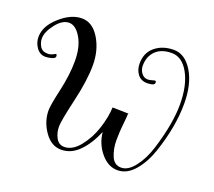

<svg xmlns="http://www.w3.org/2000/svg" viewBox="-120 -867 1159 1038"><g transform="rotate(20 459.0 -348.0)"><path d="M508 -300 601 -298 598 -294Q598 -278 593 -233Q588 -188 588 -140Q588 -92 605 -51Q622 -10 662 -10Q702 -10 739 -58Q776 -106 798 -177Q845 -329 845 -438.5Q845 -548 807 -617Q769 -686 709 -686Q649 -686 616.5 -653.5Q584 -621 584 -568Q584 -545 598 -526Q612 -507 635 -507Q644 -507 657.5 -511Q671 -515 673 -515Q681 -515 681 -506Q681 -489 650 -488L639 -487Q603 -487 583.5 -512Q564 -537 564 -574Q564 -636 607 -671Q650 -706 714 -706Q778 -706 821.5 -635Q865 -564 865 -451Q865 -318 813 -164Q788 -90 745 -40Q702 10 648 10Q594 10 552 -40Q510 -90 503 -157Q472 -82 426.5 -36Q381 10 324 10Q267 10 227.5 -46.5Q188 -103 188 -168Q188 -197 209.5 -291.5Q231 -386 231 -466Q231 -546 200.5 -598Q170 -650 131.5 -650Q93 -650 57 -604Q21 -558 21 -520Q21 -497 34 -475Q47 -453 79 -453Q94 -453 107 -460Q120 -467 121 -467Q128 -467 128 -455.5Q128 -444 108.5 -438.5Q89 -433 72 -433Q41 -433 21 -460.5Q1 -488 1 -522Q1 -584 64 -640Q127 -696 188.5 -696Q250 -696 290 -630Q330 -564 330 -477Q330 -390 300.5 -264Q271 -138 271 -103.5Q271 -69 287 -39.5Q303 -10 335 -10Q382 -10 423 -61.5Q464 -113 485 -179Q506 -245 508 -300Z"/></g></svg>

Font: Spirax
Style: Regular
Weight: 400
Designer: Brenda Gallo (gbrenda1987@gmail.com)
Foundry: Brenda Gallo
Version: Version 1.002